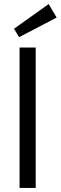

<svg xmlns="http://www.w3.org/2000/svg" viewBox="-20 -920 297 940"><path d="M75.8 0H154.8V-687.2H75.8ZM73.8 -738.2 257.4 -834 218.2 -900.2 48.4 -779Z"/></svg>

Font: Secuela Light
Style: Regular
Weight: 300
Designer: Fernando Haro
Foundry: deFharo
Version: Version 1.708